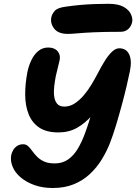

<svg xmlns="http://www.w3.org/2000/svg" viewBox="-20 -960 702 990"><path d="M252.4 9.4Q198.8 9.4 156.8 -5.9Q114.8 -21.2 86.2 -45.6Q57.6 -70 45.2 -100Q32.8 -130 37.6 -158.8Q40 -172.6 47.8 -185.9Q55.6 -199.2 68.7 -207.7Q81.8 -216.2 99.2 -216.2Q114.6 -216.2 125.2 -206.1Q135.8 -196 146.3 -181.4Q156.8 -166.8 171 -152.2Q185.2 -137.6 206.9 -127.5Q228.6 -117.4 262.2 -117.4Q302.4 -117.4 331.5 -138Q360.6 -158.6 381.1 -193.2Q401.6 -227.8 416.4 -267.8Q425.4 -291.2 436.8 -326.3Q448.2 -361.4 459.9 -400.6Q471.6 -439.8 483 -477.1Q494.4 -514.4 503 -544Q511.6 -573.6 516.2 -587.8L525.8 -459.2Q491.2 -407 455.1 -365.7Q419 -324.4 377.1 -300.8Q335.2 -277.2 281 -277.2Q219.4 -277.2 182.3 -302.2Q145.2 -327.2 127.8 -370.7Q110.4 -414.2 109.9 -470.1Q109.4 -526 121 -587Q127.8 -620.6 141.9 -650Q156 -679.4 177.7 -697.2Q199.4 -715 228.8 -715Q260.8 -715 277.1 -695.8Q293.4 -676.6 287.4 -649.2Q284.2 -633 278.6 -612.8Q273 -592.6 267.6 -567.2Q263.2 -543.8 259.8 -516.7Q256.4 -489.6 259.1 -465.4Q261.8 -441.2 274 -425.8Q286.2 -410.4 312.2 -410.4Q340 -410.4 365 -426.6Q390 -442.8 412.3 -469Q434.6 -495.2 452.9 -526.1Q471.2 -557 486 -585.4Q503.6 -619.6 521.5 -647.9Q539.4 -676.2 557.9 -693.6Q576.4 -711 594.8 -711Q631.4 -711 646.2 -679.4Q661 -647.8 649.8 -593.2Q643.8 -563.2 633.3 -518.2Q622.8 -473.2 608.7 -420.9Q594.6 -368.6 579.3 -317.7Q564 -266.8 548.4 -226Q531.2 -181.2 505.5 -139.1Q479.8 -97 444.3 -63.5Q408.8 -30 361.3 -10.3Q313.8 9.4 252.4 9.4ZM329.6 -785.2Q280.4 -785.2 259.4 -812.4Q238.4 -839.6 244.6 -870.2Q248 -887.8 262.5 -904.1Q277 -920.4 319.2 -925.6Q360.8 -931.6 395.6 -934.6Q430.4 -937.6 464.6 -939Q498.8 -940.4 538.2 -940.4Q590 -940.4 617.8 -924.4Q645.6 -908.4 655.3 -886.5Q665 -864.6 661.6 -846.4Q656.2 -823.2 640.7 -809.6Q625.2 -796 602 -796Q517 -796 463.7 -793.5Q410.4 -791 379.4 -788.1Q348.4 -785.2 329.6 -785.2Z"/></svg>

Font: Shantell Sans Light
Style: Italic
Weight: 300
Italic angle: -11°
Designer: Stephen Nixon, Anya Danilova, Shantell Martin
Foundry: Arrow Type
Version: Version 1.008;[ac192a2d6]